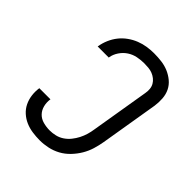

<svg xmlns="http://www.w3.org/2000/svg" viewBox="-206 -873 1012 1012"><g transform="rotate(45 300.0 -367.5)"><path d="M256 8Q228 8 200.5 4Q173 0 149 -10.5Q125 -21 105.5 -38.5Q86 -56 74.5 -79.5Q63 -103 59.5 -130Q56 -157 60 -185H143Q139 -160 145 -136Q151 -112 167 -95.5Q183 -79 207 -72.5Q231 -66 256 -66Q276 -66 297.5 -71Q319 -76 337.5 -88.5Q356 -101 370 -118.5Q384 -136 394 -155.5Q404 -175 410 -195.5Q416 -216 419 -237L473 -562Q476 -578 474.5 -594Q473 -610 465.5 -623Q458 -636 446 -645.5Q434 -655 420 -660.5Q406 -666 390 -667.5Q374 -669 358 -669Q334 -669 308.5 -664Q283 -659 261 -644.5Q239 -630 224 -607.5Q209 -585 205 -561Q205 -560 205 -559.5Q205 -559 205 -558H122Q122 -559 122.5 -560.5Q123 -562 123 -563Q127 -588 138 -613.5Q149 -639 166 -660.5Q183 -682 206 -698.5Q229 -715 254.5 -725Q280 -735 306 -739Q332 -743 358 -743Q386 -743 414 -739.5Q442 -736 466.5 -725.5Q491 -715 511.5 -698Q532 -681 543.5 -657.5Q555 -634 557 -606Q559 -578 555 -550L501 -225Q496 -195 487 -165.5Q478 -136 462 -109Q446 -82 423.5 -58.5Q401 -35 373.5 -20Q346 -5 315.5 1.5Q285 8 256 8Z"/></g></svg>

Font: Iosevka SS04 Extended Oblique
Style: Regular
Weight: 400
Width: 7
Italic angle: -9°
Monospace: yes
Designer: Belleve Invis
Foundry: Belleve Invis
Version: Version 19.0.0; ttfautohint (v1.8.4)